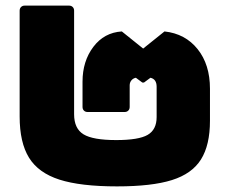

<svg xmlns="http://www.w3.org/2000/svg" viewBox="-20 -650 814 684"><path d="M50 -235V-612Q50 -620 55 -625Q60 -630 68 -630H226Q234 -630 239 -625Q244 -620 244 -612V-243Q244 -192 277.5 -171.5Q311 -151 394 -151Q474 -151 506 -169.5Q538 -188 538 -233V-341Q538 -368 516 -373L493 -356H487L464 -373Q454 -371 448 -363.5Q442 -356 442 -346V-269Q442 -261 437 -256Q432 -251 424 -251H292Q284 -251 279 -256Q274 -261 274 -269V-359Q274 -432 312.5 -483Q351 -534 414 -538L490 -477L566 -538Q640 -530 684 -475Q728 -420 728 -334V-220Q728 -133 696 -82Q664 -31 592.5 -8.5Q521 14 397 14Q267 14 192 -10Q117 -34 83.5 -88Q50 -142 50 -235Z"/></svg>

Font: LINE Seed Sans TH App Heavy
Style: Regular
Weight: 900
Designer: Dalton Maag Ltd | Thai characters by Cadson Demak Co.,Ltd.
Foundry: Dalton Maag Ltd
Version: Version 1.003